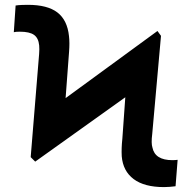

<svg xmlns="http://www.w3.org/2000/svg" viewBox="-20 -757 783 787"><path d="M124.3 -94.5 105.8 -112.9 140.3 -535.2Q142 -556.8 140.6 -570.7Q137.8 -600.9 119.5 -614Q101.2 -627.1 61.1 -627.1Q51.5 -627.1 46.3 -626.6Q41.2 -626.1 36.6 -625L44 -734.4Q54.7 -736.2 69.8 -736.7Q84.9 -737.2 94.5 -737.2Q174.4 -737.2 215.2 -706Q256 -674.7 262.8 -609Q266 -582 263.1 -544.7L248.9 -354.8L625.4 -630L639.9 -610.1L604 -208.1Q599.1 -169.4 604.8 -152.3Q615.1 -100.5 687.1 -100.5Q691.8 -100.5 697.6 -100.9Q703.5 -101.2 708.1 -101.9L699.6 6.4Q689.6 7.8 675.6 8.9Q661.6 9.9 652.3 9.9Q571.7 9.9 527.9 -22.9Q484 -55.8 479 -116.5Q477.3 -149.9 481.5 -188.2L493.6 -358.3Z"/></svg>

Font: Inter Zeller
Style: Bold
Weight: 700
Designer: Rasmus Andersson; Joe Bland
Foundry: zeller
Version: Version 3.015;git-dec3a8cb1